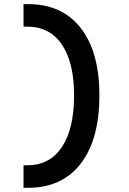

<svg xmlns="http://www.w3.org/2000/svg" viewBox="-20 -811 626 929"><path d="M93.8 97.7V-11.2H111.8Q221.2 -11.2 279.8 -99.9Q338.4 -188.5 338.4 -349.6Q338.4 -507.8 279.8 -595Q221.2 -682.1 111.8 -682.1H93.8V-791H115.7Q280.3 -791 370.6 -675.5Q460.9 -560.1 460.9 -349.6Q460.9 -136.2 370.6 -19.3Q280.3 97.7 115.7 97.7Z"/></svg>

Font: Cascadia Mono NF SemiBold
Style: Regular
Weight: 600
Monospace: yes
Designer: Aaron Bell
Foundry: Saja Typeworks
Version: Version 2404.023; ttfautohint (v1.8.4)